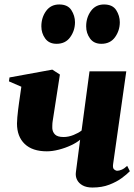

<svg xmlns="http://www.w3.org/2000/svg" viewBox="-20 -827 601 859"><path d="M248 -493.5 215.5 -284Q215 -281.5 214.5 -275.8Q214 -270 214 -264Q214 -258 214 -253Q215 -236.5 226.2 -225.2Q237.5 -214 264.5 -214Q286.5 -214 309.2 -223.2Q332 -232.5 345 -243L380.5 -508H545L486 -92.5Q483.5 -74.5 490.8 -68.8Q498 -63 504.5 -63Q513 -63 524.8 -68Q536.5 -73 549 -85L561 -61Q548 -47.5 525 -30.5Q502 -13.5 469.2 -0.8Q436.5 12 393.5 12Q367 12 349.8 2.5Q332.5 -7 324.8 -22.5Q317 -38 319.5 -56.5L338.5 -202Q323.5 -189 298 -177Q272.5 -165 243.5 -157.5Q214.5 -150 189.5 -150Q125 -150 90.5 -183Q56 -216 56 -274.5Q56 -286 57.5 -302.2Q59 -318.5 61 -335.5Q63 -352.5 65 -366L75.5 -439L20 -463L22.5 -480.5L214 -515.5ZM233 -631Q199.5 -631 182.2 -654.8Q165 -678.5 165 -709Q165 -748.5 186.2 -777.8Q207.5 -807 245 -807Q283 -807 299.2 -781.8Q315.5 -756.5 315.5 -727.5Q315.5 -690.5 294.2 -660.8Q273 -631 233 -631ZM433.5 -631Q400 -631 382.8 -654.8Q365.5 -678.5 365.5 -709Q365.5 -748.5 386.8 -777.8Q408 -807 445.5 -807Q483.5 -807 499.8 -781.8Q516 -756.5 516 -727.5Q516 -690.5 494.8 -660.8Q473.5 -631 433.5 -631Z"/></svg>

Font: Merriweather 144pt Black
Style: Italic
Weight: 900
Italic angle: -7.8°
Version: Version 2.101